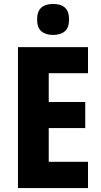

<svg xmlns="http://www.w3.org/2000/svg" viewBox="-20 -953 514 973"><path d="M426 0H71V-714H426V-582H227V-436H412V-304H227V-133H426ZM249 -933Q289 -933 309.5 -914Q330 -895 330 -854Q330 -813 308.5 -794.5Q287 -776 249 -776Q211 -776 189.5 -794.5Q168 -813 168 -854Q168 -895 189 -914Q210 -933 249 -933Z"/></svg>

Font: Noto Sans Tamil Condensed ExtraBold
Style: Regular
Weight: 800
Width: 3
Designer: Jelle Bosma - Monotype Design Team
Foundry: Monotype Imaging Inc.
Version: Version 2.004; ttfautohint (v1.8.4.7-5d5b)